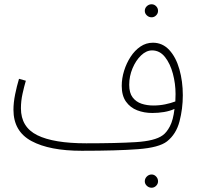

<svg xmlns="http://www.w3.org/2000/svg" viewBox="-20 -685 926 899"><path d="M363 21Q212 21 127.5 -24.5Q43 -70 43 -171Q43 -205 51 -244Q59 -283 69 -316L101 -307Q93 -280 85.5 -246Q78 -212 78 -178Q78 -90 154.5 -52Q231 -14 384 -14Q526 -14 615.5 -19.5Q705 -25 741 -51Q760 -64 775.5 -93.5Q791 -123 797 -175Q775 -165 748 -160.5Q721 -156 693 -156Q655 -156 622.5 -168.5Q590 -181 570 -209Q550 -237 550 -283Q550 -318 561 -353.5Q572 -389 591.5 -419Q611 -449 637.5 -467Q664 -485 696 -485Q741 -485 772.5 -451Q804 -417 820 -360.5Q836 -304 836 -239Q836 -176 820.5 -116.5Q805 -57 762 -23Q725 6 626.5 13.5Q528 21 363 21ZM585 -288Q585 -250 601 -229Q617 -208 642.5 -199.5Q668 -191 698 -191Q727 -191 753.5 -196.5Q780 -202 801 -210Q802 -227 802 -245Q802 -293 789.5 -340Q777 -387 752.5 -418Q728 -449 692 -449Q665 -449 640.5 -425.5Q616 -402 600.5 -365Q585 -328 585 -288ZM690 -604Q677 -604 667.5 -613Q658 -622 658 -634Q658 -647 667.5 -656Q677 -665 690 -665Q702 -665 711 -656Q720 -647 720 -634Q720 -622 711 -613Q702 -604 690 -604ZM690 194Q677 194 667.5 185Q658 176 658 164Q658 151 667.5 141.5Q677 132 690 132Q702 132 711 141.5Q720 151 720 164Q720 176 711 185Q702 194 690 194Z"/></svg>

Font: Noto Sans Arabic UI SmCn XLt
Style: Regular
Weight: 200
Width: 4
Designer: Monotype Design Team, Nadine Chahine and Nizar Qandah
Foundry: Monotype Imaging Inc.
Version: Version 2.010; ttfautohint (v1.8.4.7-5d5b)